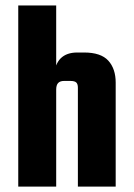

<svg xmlns="http://www.w3.org/2000/svg" viewBox="-20 -689 493 709"><path d="M407.2 0H267.6V-365.2Q267.6 -378.9 261.5 -384.5Q255.4 -390.1 240.2 -390.1H216.3Q202.1 -390.1 194.8 -382.6Q187.5 -375 187.5 -357.9V0H47.4V-668.9H187.5V-447.3Q193.4 -462.9 204.1 -473.6Q226.1 -495.1 265.1 -495.1H290.5Q352.5 -495.1 379.9 -465.1Q407.2 -435.1 407.2 -383.8Z"/></svg>

Font: Akaash Gobhi
Style: Regular
Weight: 400
Designer: Kulbir Singh Thind, MD
Foundry: Punjab Online
Version: Version 1.200